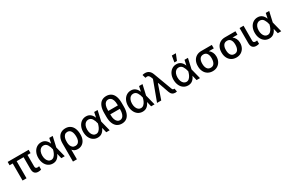

<svg xmlns="http://www.w3.org/2000/svg" viewBox="195 -2437 6482 4316"><g transform="rotate(-30 3436.0 -279.5)"><path d="M582 -443.4H502V-143.6Q502.4 -111.3 518.3 -99.1Q534.2 -86.9 560.5 -86.9Q583 -86.9 602.5 -92.8V-4.9Q583.5 0.5 565.7 3.7Q547.9 6.8 525.4 6.8Q466.3 6.8 433.3 -27.6Q400.4 -62 400.4 -137.7V-443.4H220.7V0H118.2V-443.4H37.1V-530.3H582Z M677.7 -265.6Q677.7 -344.2 707.3 -406.2Q736.8 -468.3 788.6 -502.7Q840.3 -537.1 905.3 -537.1Q972.2 -537.1 1017.3 -500.7Q1062.5 -464.4 1087.9 -399.4H1089.4L1117.2 -530.3H1206.1L1146 -265.1L1212.9 0H1124L1093.3 -128.9H1091.8Q1064.9 -64.5 1018.3 -26.9Q971.7 10.7 903.3 10.7Q836.9 10.7 785.6 -24.2Q734.4 -59.1 706.1 -122.1Q677.7 -185.1 677.7 -265.6ZM908.2 -78.1Q951.2 -78.1 982.4 -108.2Q1013.7 -138.2 1032.2 -179.9Q1050.8 -221.7 1060.5 -263.7L1061 -265.1L1060.5 -266.6Q1046.4 -337.9 1011.7 -393.1Q977.1 -448.2 913.1 -448.2Q874 -448.2 844 -425Q814 -401.9 797.6 -360.1Q781.2 -318.4 781.2 -264.6Q781.2 -211.9 797.1 -169.2Q813 -126.5 841.8 -102.3Q870.6 -78.1 908.2 -78.1Z M1536.1 -537.1Q1609.9 -537.1 1661.1 -501Q1712.4 -464.8 1738 -400.6Q1763.7 -336.4 1763.7 -252V-242.2Q1763.7 -168 1737.5 -110.8Q1711.4 -53.7 1663.1 -22Q1614.7 9.8 1549.8 9.8Q1504.9 9.8 1471.7 -6.3Q1438.5 -22.5 1414.1 -53.7L1415 197.3H1312.5V-274.4Q1312.5 -359.9 1340.8 -418.9Q1369.1 -478 1419.4 -507.6Q1469.7 -537.1 1536.1 -537.1ZM1413.1 -230Q1414.6 -193.4 1427 -159.2Q1439.5 -125 1466.8 -102.1Q1494.1 -79.1 1537.1 -79.1Q1578.6 -79.1 1605.7 -101.3Q1632.8 -123.5 1645.5 -160.2Q1658.2 -196.8 1658.2 -242.2V-252Q1658.2 -338.9 1627.4 -392.1Q1596.7 -445.3 1534.2 -445.3Q1492.7 -445.3 1465.3 -420.7Q1438 -396 1425.3 -356.4Q1412.6 -316.9 1413.1 -271.5Z M1843.8 -265.6Q1843.8 -344.2 1873.3 -406.2Q1902.8 -468.3 1954.6 -502.7Q2006.3 -537.1 2071.3 -537.1Q2138.2 -537.1 2183.3 -500.7Q2228.5 -464.4 2253.9 -399.4H2255.4L2283.2 -530.3H2372.1L2312 -265.1L2378.9 0H2290L2259.3 -128.9H2257.8Q2231 -64.5 2184.3 -26.9Q2137.7 10.7 2069.3 10.7Q2002.9 10.7 1951.7 -24.2Q1900.4 -59.1 1872.1 -122.1Q1843.8 -185.1 1843.8 -265.6ZM2074.2 -78.1Q2117.2 -78.1 2148.4 -108.2Q2179.7 -138.2 2198.2 -179.9Q2216.8 -221.7 2226.6 -263.7L2227.1 -265.1L2226.6 -266.6Q2212.4 -337.9 2177.7 -393.1Q2143.1 -448.2 2079.1 -448.2Q2040 -448.2 2010 -425Q1980 -401.9 1963.6 -360.1Q1947.3 -318.4 1947.3 -264.6Q1947.3 -211.9 1963.1 -169.2Q1979 -126.5 2007.8 -102.3Q2036.6 -78.1 2074.2 -78.1Z M2695.3 9.8Q2625.5 9.8 2574 -24.4Q2522.5 -58.6 2494.1 -128.2Q2465.8 -197.8 2465.8 -301.8V-398.4Q2465.8 -502 2493.9 -570.8Q2522 -639.6 2573 -672.9Q2624 -706.1 2693.4 -706.1Q2763.7 -706.1 2814.5 -672.9Q2865.2 -639.6 2893.1 -570.8Q2920.9 -502 2920.9 -398.4V-301.8Q2920.9 -197.8 2893.3 -127.9Q2865.7 -58.1 2815.2 -24.2Q2764.6 9.8 2695.3 9.8ZM2693.4 -617.2Q2655.8 -617.2 2627.9 -594Q2600.1 -570.8 2584.7 -525.6Q2569.3 -480.5 2569.3 -416V-391.6H2817.4V-416Q2817.4 -481 2802 -526.1Q2786.6 -571.3 2758.8 -594.2Q2731 -617.2 2693.4 -617.2ZM2695.3 -79.1Q2732.4 -79.1 2759.8 -102.8Q2787.1 -126.5 2802.2 -172.9Q2817.4 -219.2 2817.4 -285.2V-302.7H2569.3V-285.2Q2569.3 -220.2 2585 -173.8Q2600.6 -127.4 2629.2 -103.3Q2657.7 -79.1 2695.3 -79.1Z M3008.8 -265.6Q3008.8 -344.2 3038.3 -406.2Q3067.9 -468.3 3119.6 -502.7Q3171.4 -537.1 3236.3 -537.1Q3303.2 -537.1 3348.4 -500.7Q3393.6 -464.4 3418.9 -399.4H3420.4L3448.2 -530.3H3537.1L3477.1 -265.1L3543.9 0H3455.1L3424.3 -128.9H3422.9Q3396 -64.5 3349.4 -26.9Q3302.7 10.7 3234.4 10.7Q3168 10.7 3116.7 -24.2Q3065.4 -59.1 3037.1 -122.1Q3008.8 -185.1 3008.8 -265.6ZM3239.3 -78.1Q3282.2 -78.1 3313.5 -108.2Q3344.7 -138.2 3363.3 -179.9Q3381.8 -221.7 3391.6 -263.7L3392.1 -265.1L3391.6 -266.6Q3377.4 -337.9 3342.8 -393.1Q3308.1 -448.2 3244.1 -448.2Q3205.1 -448.2 3175 -425Q3145 -401.9 3128.7 -360.1Q3112.3 -318.4 3112.3 -264.6Q3112.3 -211.9 3128.2 -169.2Q3144 -126.5 3172.9 -102.3Q3201.7 -78.1 3239.3 -78.1Z M3955.1 -87.9 3854 -376H3847.7L3717.8 0H3608.4L3799.3 -514.2L3784.2 -554.7Q3768.6 -593.3 3751.7 -609.6Q3734.9 -626 3708 -626Q3694.3 -626 3665 -619.1L3639.6 -706.1Q3650.4 -710.9 3668.2 -713.9Q3686 -716.8 3706.1 -716.8Q3826.7 -716.8 3872.1 -592.8L4045.9 -126Q4052.2 -109.9 4056.9 -101.1Q4061.5 -92.3 4069.6 -86.7Q4077.6 -81.1 4089.8 -81.1L4108.4 -82L4124 2Q4103.5 7.8 4079.1 7.8Q4035.2 7.8 4003.4 -16.1Q3971.7 -40 3955.1 -87.9Z M4188.5 -265.6Q4188.5 -344.2 4218 -406.2Q4247.6 -468.3 4299.3 -502.7Q4351.1 -537.1 4416 -537.1Q4482.9 -537.1 4528.1 -500.7Q4573.2 -464.4 4598.6 -399.4H4600.1L4627.9 -530.3H4716.8L4656.7 -265.1L4723.6 0H4634.8L4604 -128.9H4602.5Q4575.7 -64.5 4529.1 -26.9Q4482.4 10.7 4414.1 10.7Q4347.7 10.7 4296.4 -24.2Q4245.1 -59.1 4216.8 -122.1Q4188.5 -185.1 4188.5 -265.6ZM4418.9 -78.1Q4461.9 -78.1 4493.2 -108.2Q4524.4 -138.2 4543 -179.9Q4561.5 -221.7 4571.3 -263.7L4571.8 -265.1L4571.3 -266.6Q4557.1 -337.9 4522.5 -393.1Q4487.8 -448.2 4423.8 -448.2Q4384.8 -448.2 4354.7 -425Q4324.7 -401.9 4308.3 -360.1Q4292 -318.4 4292 -264.6Q4292 -211.9 4307.9 -169.2Q4323.7 -126.5 4352.5 -102.3Q4381.3 -78.1 4418.9 -78.1ZM4428.7 -755.9H4533.2L4467.8 -592.8H4401.4Z M5052.7 -513.7H5326.2V-423.8H5198.2Q5239.7 -393.6 5263.4 -346.2Q5287.1 -298.8 5287.1 -242.2V-232.4Q5287.1 -167 5259.3 -111.6Q5231.4 -56.2 5178.5 -23.2Q5125.5 9.8 5053.7 9.8Q4980.5 9.8 4926.5 -24.2Q4872.6 -58.1 4844 -117.4Q4815.4 -176.8 4815.4 -251V-262.7Q4815.4 -334.5 4843.8 -391.6Q4872.1 -448.7 4925.8 -481.2Q4979.5 -513.7 5052.7 -513.7ZM5053.7 -80.1Q5114.7 -80.1 5144.3 -127.9Q5173.8 -175.8 5173.8 -251V-262.7Q5173.8 -333.5 5144 -378.7Q5114.3 -423.8 5052.7 -423.8Q4990.2 -423.8 4959.5 -378.4Q4928.7 -333 4928.7 -262.7V-251Q4928.7 -175.3 4959.5 -127.7Q4990.2 -80.1 5053.7 -80.1Z M5667 -513.7H5940.4V-423.8H5812.5Q5854 -393.6 5877.7 -346.2Q5901.4 -298.8 5901.4 -242.2V-232.4Q5901.4 -167 5873.5 -111.6Q5845.7 -56.2 5792.7 -23.2Q5739.7 9.8 5668 9.8Q5594.7 9.8 5540.8 -24.2Q5486.8 -58.1 5458.3 -117.4Q5429.7 -176.8 5429.7 -251V-262.7Q5429.7 -334.5 5458 -391.6Q5486.3 -448.7 5540 -481.2Q5593.8 -513.7 5667 -513.7ZM5668 -80.1Q5729 -80.1 5758.5 -127.9Q5788.1 -175.8 5788.1 -251V-262.7Q5788.1 -333.5 5758.3 -378.7Q5728.5 -423.8 5667 -423.8Q5604.5 -423.8 5573.7 -378.4Q5543 -333 5543 -262.7V-251Q5543 -175.3 5573.7 -127.7Q5604.5 -80.1 5668 -80.1Z M6160.2 -530.3 6159.2 -143.6Q6159.2 -111.3 6174.8 -99.1Q6190.4 -86.9 6217.8 -86.9Q6229 -86.9 6240.2 -88.6Q6251.5 -90.3 6258.8 -92.8V-3.9Q6220.2 6.8 6183.6 6.8Q6124.5 6.8 6090.6 -27.8Q6056.6 -62.5 6056.6 -137.7V-530.3Z M6296.9 -265.6Q6296.9 -344.2 6326.4 -406.2Q6356 -468.3 6407.7 -502.7Q6459.5 -537.1 6524.4 -537.1Q6591.3 -537.1 6636.5 -500.7Q6681.6 -464.4 6707 -399.4H6708.5L6736.3 -530.3H6825.2L6765.1 -265.1L6832 0H6743.2L6712.4 -128.9H6710.9Q6684.1 -64.5 6637.5 -26.9Q6590.8 10.7 6522.5 10.7Q6456.1 10.7 6404.8 -24.2Q6353.5 -59.1 6325.2 -122.1Q6296.9 -185.1 6296.9 -265.6ZM6527.3 -78.1Q6570.3 -78.1 6601.6 -108.2Q6632.8 -138.2 6651.4 -179.9Q6669.9 -221.7 6679.7 -263.7L6680.2 -265.1L6679.7 -266.6Q6665.5 -337.9 6630.9 -393.1Q6596.2 -448.2 6532.2 -448.2Q6493.2 -448.2 6463.1 -425Q6433.1 -401.9 6416.7 -360.1Q6400.4 -318.4 6400.4 -264.6Q6400.4 -211.9 6416.3 -169.2Q6432.1 -126.5 6460.9 -102.3Q6489.7 -78.1 6527.3 -78.1Z"/></g></svg>

Font: Pretendard Std Medium
Style: Regular
Weight: 500
Designer: Base glyphs from Inter by Rasmus Andersson; Hangeul glyphs from Noto Sans CJK(Source Han Sans) by Jang Soo-young and Kan
Foundry: Kil Hyung-jin
Version: Version 1.309